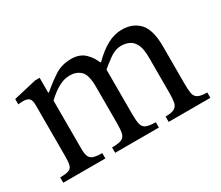

<svg xmlns="http://www.w3.org/2000/svg" viewBox="-91 -693 1035 901"><g transform="rotate(-30 426.0 -242.5)"><path d="M550 0H313V-29Q349 -29 365 -36Q381 -43 385.5 -62Q390 -81 390 -116V-314Q390 -378 367.5 -399.5Q345 -421 310 -421Q282 -421 257.5 -409Q233 -397 213 -381Q193 -365 179 -351L171 -401H186Q227 -436 265 -460.5Q303 -485 354 -485Q399 -485 426.5 -459Q454 -433 468 -394Q470 -391 471 -387.5Q472 -384 473 -380V-116Q473 -82 477.5 -63Q482 -44 498 -36.5Q514 -29 550 -29ZM260 0H32V-29Q64 -29 78.5 -34.5Q93 -40 97.5 -55.5Q102 -71 102 -101V-381Q102 -408 91.5 -417Q81 -426 60 -426Q49 -426 41 -425Q33 -424 33 -424V-453L158 -482H182V-390L185 -368V-97Q185 -69 191 -54.5Q197 -40 213 -34.5Q229 -29 260 -29ZM829 0H603V-29Q637 -29 652 -38Q667 -47 670.5 -66.5Q674 -86 674 -116V-308Q674 -354 662.5 -378Q651 -402 631.5 -411.5Q612 -421 588 -421Q555 -421 523 -397.5Q491 -374 465 -352L454 -402H469Q510 -443 549 -464Q588 -485 628 -485Q687 -485 722 -448Q757 -411 757 -320V-116Q757 -85 760.5 -65.5Q764 -46 779.5 -37.5Q795 -29 829 -29Z"/></g></svg>

Font: STIX Two Text
Style: Regular
Weight: 400
Designer: Ross Mills, John Hudson & Paul Hanslow, Tiro Typeworks Ltd; with prior portions MicroPress Inc., and Coen Hoffman.
Foundry: Tiro Typeworks Ltd
Version: Version 2.13 b171